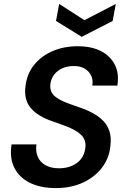

<svg xmlns="http://www.w3.org/2000/svg" viewBox="-20 -948 643 980"><path d="M264 12Q188 12 133.5 -14.5Q79 -41 53.5 -91Q28 -141 39 -211H166Q161 -176 172.5 -148.5Q184 -121 212 -105Q240 -89 281 -89Q318 -89 347 -101.5Q376 -114 393.5 -136.5Q411 -159 415 -189Q419 -213 412.5 -231Q406 -249 391 -262.5Q376 -276 355 -287Q334 -298 307.5 -307.5Q281 -317 253 -327Q174 -353 137.5 -396Q101 -439 110 -507Q117 -570 153 -615.5Q189 -661 247 -686.5Q305 -712 377 -712Q446 -712 494.5 -687.5Q543 -663 566 -618Q589 -573 579 -511H451Q456 -538 446 -560.5Q436 -583 413.5 -597Q391 -611 357 -611Q325 -611 299.5 -600Q274 -589 257.5 -568.5Q241 -548 237 -519Q235 -498 241 -482.5Q247 -467 261 -455.5Q275 -444 294.5 -434.5Q314 -425 338.5 -416.5Q363 -408 391 -398Q426 -386 456.5 -369Q487 -352 508.5 -329.5Q530 -307 539.5 -275Q549 -243 543 -199Q537 -141 501 -93Q465 -45 404.5 -16.5Q344 12 264 12ZM571 -928 555 -841 397 -760 266 -841 282 -928 411 -845Z"/></svg>

Font: DM Sans 11pt SemiBold
Style: Italic
Weight: 600
Italic angle: -10°
Version: Version 4.004;gftools[0.9.30]